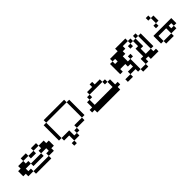

<svg xmlns="http://www.w3.org/2000/svg" viewBox="157 -1074 1900 1900"><g transform="rotate(-45 1107.0 -124.5)"><path d="M357.1 -35.7H142.9V0H357.1ZM321.4 -107.1H178.6V-71.4H321.4ZM392.9 -107.1V-71.4H357.1V-35.7H428.6V-71.4H464.3V-142.9H428.6V-178.6H357.1V-142.9H321.4V-107.1ZM142.9 -35.7V-71.4H107.1V-107.1H178.6V-142.9H142.9V-178.6H71.4V-142.9H35.7V-71.4H71.4V-35.7ZM142.9 -214.3V-178.6H214.3V-214.3ZM285.7 -214.3V-178.6H357.1V-214.3ZM285.7 -178.6H214.3V-142.9H285.7Z M607.1 35.7V71.4H642.9V35.7ZM642.9 -35.7V35.7H714.3V0H678.6V-71.4H571.4V-35.7ZM714.3 -35.7V0H750V-35.7ZM750 -71.4V-35.7H857.1V-71.4ZM571.4 -71.4V-285.7H535.7V-71.4ZM571.4 -321.4V-285.7H857.1V-321.4ZM857.1 -285.7V-71.4H892.9V-285.7Z M1000 -35.7V0H1321.4V-35.7H1357.1V-71.4H1321.4V-142.9H1285.7V-71.4H1035.7V-142.9H1000V-71.4H964.3V-35.7ZM1035.7 -178.6V-142.9H1071.4V-178.6ZM1071.4 -214.3V-178.6H1250V-214.3H1178.6V-250H1142.9V-214.3ZM1250 -178.6V-142.9H1285.7V-178.6Z M1428.6 -35.7V0H1500V-35.7ZM1500 -71.4V-35.7H1571.4V0H1607.1V-142.9H1571.4V-214.3H1607.1V-250H1642.9V-285.7H1714.3V-321.4H1571.4V-285.7H1464.3V-250H1500V-214.3H1464.3V-250H1428.6V-107.1H1464.3V-142.9H1535.7V-107.1H1571.4V-71.4ZM1678.6 -71.4V0H1714.3V-35.7H1750V0H1857.1V-35.7H1821.4V-71.4H1750V-142.9H1785.7V-250H1750V-178.6H1714.3V-71.4ZM1821.4 -250V-71.4H1857.1V-250ZM1821.4 -250V-285.7H1785.7V-250ZM1750 -250V-285.7H1714.3V-250ZM1607.1 -178.6V-142.9H1642.9V-178.6ZM1607.1 0V35.7H1678.6V0ZM1678.6 -250V-214.3H1714.3V-250Z M1928.6 -142.9V-35.7H1964.3V-107.1H2071.4V-35.7H2142.9V-71.4H2107.1V-107.1H2142.9V-71.4H2178.6V-142.9ZM1964.3 -35.7V0H2071.4V-35.7ZM2000 -214.3V-178.6H2035.7V-214.3ZM2035.7 -285.7V-214.3H2071.4V-285.7ZM2035.7 -285.7V-321.4H2000V-285.7Z"/></g></svg>

Font: Gossip Icons Low Pixel
Style: Regular
Weight: 500
Designer: Deborah Khodanovich
Version: Version 1.001;Glyphs 3.3.1 (3343)